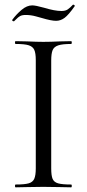

<svg xmlns="http://www.w3.org/2000/svg" viewBox="-20 -801 372 821"><path d="M284 -12Q287 -12 287 -6Q287 0 284 0Q254 0 236 -1L165 -2L96 -1Q78 0 47 0Q44 0 44 -6Q44 -12 47 -12Q85 -12 102.5 -17Q120 -22 126.5 -36.5Q133 -51 133 -81V-544Q133 -574 126.5 -588Q120 -602 102.5 -607.5Q85 -613 47 -613Q44 -613 44 -619Q44 -625 47 -625L96 -624Q138 -622 165 -622Q195 -622 237 -624L284 -625Q287 -625 287 -619Q287 -613 284 -613Q247 -613 229 -607Q211 -601 205 -586.5Q199 -572 199 -542V-81Q199 -50 205 -36Q211 -22 228.5 -17Q246 -12 284 -12ZM292 -781H293Q296 -781 298.5 -778.5Q301 -776 299 -774Q273 -737 256 -724.5Q239 -712 220 -712Q199 -712 159 -724Q155 -725 133.5 -731Q112 -737 90 -737Q74 -737 65.5 -732Q57 -727 50.5 -720Q44 -713 40 -710H38Q35 -710 33 -712.5Q31 -715 33 -717Q50 -740 72.5 -759Q95 -778 118 -778Q132 -778 168 -768Q214 -754 243 -754Q260 -754 270 -761Q280 -768 292 -781Z"/></svg>

Font: Cormorant Infant
Style: Regular
Weight: 400
Designer: Christian Thalmann (Catharsis Fonts)
Foundry: Catharsis Fonts
Version: Version 4.000